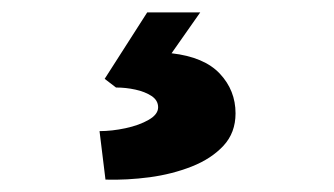

<svg xmlns="http://www.w3.org/2000/svg" viewBox="-20 -44 540 310"><path d="M150.3 246 140.7 167.7Q160.7 167.7 182.7 163Q204.7 158.3 220 149.5Q235.3 140.7 235.3 129.3Q235.3 118 224.7 111Q214 104 198.7 100.7Q183.3 97.3 167.3 97.3L149 83.3L217.7 -24H303.3L257 42Q309.7 48 335 75Q360.3 102 360.3 139Q360.3 170.3 340.8 191.3Q321.3 212.3 289.7 224.8Q258 237.3 221.5 242.2Q185 247 150.3 246Z"/></svg>

Font: Lexend Medium
Style: Regular
Weight: 500
Designer: Bonnie Shaver-Troup, Thomas Jockin
Foundry: Lexend
Version: Version 1.005